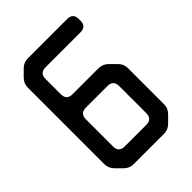

<svg xmlns="http://www.w3.org/2000/svg" viewBox="-209 -815 926 926"><g transform="rotate(-45 254.0 -352.0)"><path d="M418 -622H180Q140 -622 140 -582V-478Q140 -438 180 -438H356Q386 -438 406 -418L438 -386Q458 -366 458 -337V-92Q458 -77 453 -65.5Q448 -54 437 -43L405 -11Q385 9 356 9H151Q122 9 102 -11L70 -43Q50 -63 50 -92V-612Q50 -641 70 -661L102 -693Q122 -713 151 -713H418Q458 -713 458 -673V-662Q458 -622 418 -622ZM327 -347H180Q140 -347 140 -307V-122Q140 -82 180 -82H327Q367 -82 367 -122V-307Q367 -347 327 -347Z"/></g></svg>

Font: ZCOOL QingKe HuangYou
Style: Regular
Weight: 400
Version: Version 1.000